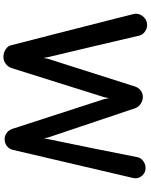

<svg xmlns="http://www.w3.org/2000/svg" viewBox="101 -961 879 1121"><g transform="rotate(-90 540.5 -400.5)"><path d="M1021 -47Q1021 -21 1001.5 -1Q982 19 955 19Q934 19 915.5 5.5Q897 -8 893 -27Q870 -126 829 -300.5Q788 -475 767 -561L763 -585Q760 -576 759.5 -569.5Q759 -563 758 -561L596 -52Q589 -31 572.5 -18.5Q556 -6 535 -6Q513 -6 494.5 -19Q476 -32 469 -51L298 -560L294 -583Q289 -565 289 -560Q268 -460 234 -292.5Q200 -125 183 -36Q179 -17 160.5 -3.5Q142 10 120 10Q95 10 77.5 -8Q60 -26 60 -50Q60 -54 62 -64Q71 -101 226 -765Q231 -787 248.5 -800Q266 -813 288 -813Q309 -813 325.5 -800.5Q342 -788 349 -767L522 -233Q522 -230 528 -204Q534 -230 534 -233L704 -774Q711 -794 729 -807Q747 -820 769 -820Q793 -820 813 -807Q833 -794 837 -774Q858 -695 902.5 -519Q947 -343 992 -168L1019 -60Z"/></g></svg>

Font: Tsukimi Rounded
Style: Bold
Weight: 700
Designer: Takashi Funayama
Foundry: Takashi Funayama
Version: Version 1.032; ttfautohint (v1.8.3)